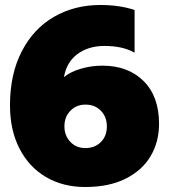

<svg xmlns="http://www.w3.org/2000/svg" viewBox="-20 -734 677 769"><path d="M20 -312Q20 -437 67 -528Q114 -619 196 -666.5Q278 -714 382 -714Q459 -714 519 -694V-523Q472 -550 398 -550Q335 -550 291 -518Q247 -486 236 -425Q261 -446 303 -458.5Q345 -471 390 -471Q493 -471 555 -409.5Q617 -348 617 -238Q617 -166 583.5 -109Q550 -52 483.5 -18.5Q417 15 321 15Q232 15 164 -25Q96 -65 58 -139Q20 -213 20 -312ZM408 -228Q408 -266 384 -290.5Q360 -315 322 -315Q286 -315 262 -290.5Q238 -266 238 -228Q238 -191 261.5 -166Q285 -141 322 -141Q360 -141 384 -165Q408 -189 408 -228Z"/></svg>

Font: Prompt ExtraBold
Style: Regular
Weight: 800
Designer: Katatrad Team
Foundry: CadsonDemak
Version: Version 1.000